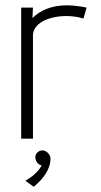

<svg xmlns="http://www.w3.org/2000/svg" viewBox="-20 -530 387 734"><path d="M61 -501V0H106V-394C106 -460 221 -484 299 -459L311 -501C258 -512 167 -523 104 -461L106 -501ZM139 102C139 102 127 133 77 161L109 184C143 156 173 119 173 76C173 61 158 46 144 45C128 44 116 56 115 70C115 77 117 91 132 100Z"/></svg>

Font: Advent Pro
Style: Light
Weight: 300
Designer: Andreas Kalpakidis
Foundry: Andreas Kalpakidis
Version: Version 2.002 2007